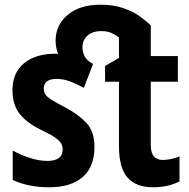

<svg xmlns="http://www.w3.org/2000/svg" viewBox="-20 -785 803 815"><path d="M188 10Q101 10 34 -21V-146Q66 -128 105.5 -115Q145 -102 181 -102Q246 -102 246 -151Q246 -164 239.5 -176Q233 -188 213.5 -201.5Q194 -215 154 -234Q94 -263 63.5 -301.5Q33 -340 33 -403Q33 -476 82 -516.5Q131 -557 216 -557Q221 -557 227 -556Q216 -582 216 -612Q216 -679 267.5 -722Q319 -765 406 -765Q462 -765 503.5 -750.5Q545 -736 573.5 -715.5Q602 -695 620 -677V-547H735V-438H620V-169Q620 -106 671 -106Q703 -106 742 -121V-15Q719 -3 690.5 3.5Q662 10 629 10Q558 10 521.5 -31Q485 -72 485 -165V-438H426V-505L485 -539V-626Q472 -636 454.5 -644.5Q437 -653 410 -653Q372 -653 351 -633.5Q330 -614 330 -584Q330 -564 339.5 -545.5Q349 -527 375 -514L336 -412Q307 -428 278.5 -439Q250 -450 220 -450Q166 -450 166 -409Q166 -395 172.5 -384.5Q179 -374 198.5 -361.5Q218 -349 257 -329Q312 -300 346.5 -263.5Q381 -227 381 -161Q381 -77 331 -33.5Q281 10 188 10Z"/></svg>

Font: Noto Sans Condensed
Style: Bold
Weight: 700
Width: 3
Designer: Monotype Design Team
Foundry: Monotype Imaging Inc.
Version: Version 2.013; ttfautohint (v1.8.4.7-5d5b)